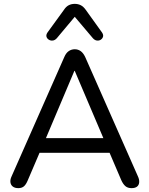

<svg xmlns="http://www.w3.org/2000/svg" viewBox="-20 -967 773 994"><path d="M75 7Q57 7 46.5 -1Q36 -9 34 -23Q32 -37 40 -54L313 -672Q322 -693 336 -702.5Q350 -712 367 -712Q384 -712 397.5 -702.5Q411 -693 421 -672L694 -54Q702 -37 700.5 -22.5Q699 -8 689 -0.5Q679 7 661 7Q641 7 629 -3.5Q617 -14 608 -34L537 -200L580 -176H152L195 -200L124 -34Q115 -12 104 -2.5Q93 7 75 7ZM365 -600 209 -231 185 -252H547L524 -231L367 -600ZM274 -769Q264 -758 252.5 -757Q241 -756 232 -762Q223 -768 220.5 -777.5Q218 -787 226 -799L311 -916Q322 -933 336 -940Q350 -947 367 -947Q384 -947 398 -940Q412 -933 424 -916L508 -799Q516 -787 513.5 -777.5Q511 -768 502.5 -762Q494 -756 482.5 -757Q471 -758 461 -769L367 -880Z"/></svg>

Font: Nunito ExtraLight Medium
Style: Regular
Weight: 500
Version: Version 3.602